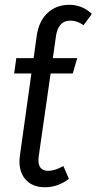

<svg xmlns="http://www.w3.org/2000/svg" viewBox="-20 -768 403 800"><path d="M273.9 -682.1Q221.7 -682.1 212.9 -615.2L200.2 -525.9H301.8L283.2 -461.9H190.9L141.1 -115.2Q133.8 -56.2 181.2 -56.2Q208 -56.2 244.1 -76.2L267.1 -22.9Q221.7 12.2 167 12.2Q111.8 12.2 83.3 -23.9Q54.7 -60.1 63 -120.1L110.8 -461.9H39.1L47.9 -525.9H120.1L132.8 -617.2Q141.6 -680.2 178.2 -714.1Q214.8 -748 269 -748Q322.8 -748 362.8 -710L328.1 -663.1Q300.8 -682.1 273.9 -682.1Z"/></svg>

Font: Fira Sans Compressed Book
Style: Italic
Weight: 350
Width: 3
Italic angle: -8°
Designer: Carrois Corporate & Edenspiekermann AG
Foundry: Carrois Corporate GbR & Edenspiekermann AG
Version: Version 4.203;PS 004.203;hotconv 1.0.88;makeotf.lib2.5.64775